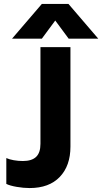

<svg xmlns="http://www.w3.org/2000/svg" viewBox="-20 -938 518 973"><path d="M192 -918H327L478 -742H328L260 -834L192 -742H41ZM12 -6V-137Q27 -130 50 -126Q73 -122 96 -122Q141 -122 163 -143Q185 -164 185 -209V-699H337V-195Q337 -98 283 -41.5Q229 15 130 15Q99 15 64.5 9Q30 3 12 -6Z"/></svg>

Font: Prompt SemiBold
Style: Regular
Weight: 600
Designer: Katatrad Team
Foundry: CadsonDemak
Version: Version 1.000